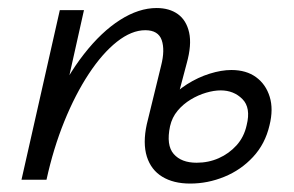

<svg xmlns="http://www.w3.org/2000/svg" viewBox="-20 -439 719 469"><path d="M444.5 9.4Q403.7 9.4 376.4 -7.3Q349 -23.9 338.7 -56.5Q328.5 -89.1 338.5 -135.2L373.6 -278.8Q383.3 -316.9 375 -341Q366.6 -365.2 334.8 -365.2Q301.4 -365.2 265.6 -337Q229.9 -308.7 196.9 -258.6Q163.9 -208.5 137.1 -142.5Q110.3 -76.5 93.6 0H48.7Q71.8 -97 107 -174.5Q142.2 -252 184.9 -306.6Q227.6 -361.3 273.3 -390.3Q319 -419.4 362.6 -419.4Q393.7 -419.4 414.5 -404.5Q435.3 -389.5 442 -359.5Q448.7 -329.5 436 -284L395.4 -130.8Q385.6 -84.3 404.3 -62.9Q422.9 -41.5 460.3 -41.5Q489.3 -41.5 514.3 -52.6Q539.4 -63.7 557.8 -84Q576.2 -104.4 582.5 -133.2Q593.2 -175.9 572.1 -197Q551.1 -218.2 519 -218.2Q502.7 -218.2 483.3 -212.5Q463.9 -206.8 445.6 -195.7Q427.3 -184.6 413.8 -168.5Q400.3 -152.3 395.4 -130.8H357.5Q367.8 -164.5 388.9 -190.4Q409.9 -216.2 436.9 -233.2Q463.8 -250.2 492.4 -259.1Q520.9 -268 545.2 -268Q581.5 -268 605.5 -250.5Q629.5 -232.9 638.8 -202.6Q648.2 -172.3 638.3 -132.8Q627.8 -87.5 598.1 -55.6Q568.5 -23.7 528 -7.2Q487.6 9.4 444.5 9.4ZM32.5 0 126.1 -414.2H185.1L92.5 0Z"/></svg>

Font: Ysabeau
Style: Bold Italic
Weight: 700
Italic angle: -12°
Designer: Christian Thalmann (Catharsis Fonts)
Version: Version 2.002